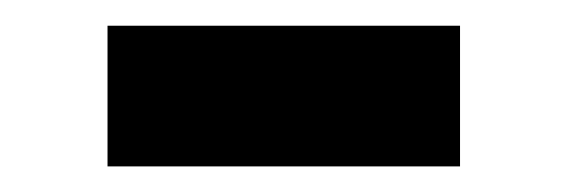

<svg xmlns="http://www.w3.org/2000/svg" viewBox="-20 -379 438 150"><path d="M64 -249V-358.9H339.4V-249Z"/></svg>

Font: Robotiche
Style: Bold
Weight: 700
Designer: Google
Version: Version 2.001